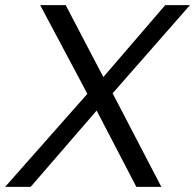

<svg xmlns="http://www.w3.org/2000/svg" viewBox="-57 -725 757 745"><path d="M99 -705 282 -361 -37 0H62L318 -296L472 0H569L380 -363L680 -705H584L344 -426L198 -705Z"/></svg>

Font: Geom Light
Style: Italic
Weight: 300
Italic angle: -10°
Version: Version 1.102